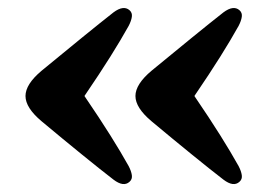

<svg xmlns="http://www.w3.org/2000/svg" viewBox="-20 -485 674 482"><path d="M44 -244Q44 -273.5 84.5 -307.5Q139 -352.5 185.8 -390.5Q232.5 -428.5 265 -454Q290 -472.5 305 -459.5Q312.5 -453 311 -442.8Q309.5 -432.5 303 -420Q283.5 -385 257 -342.8Q230.5 -300.5 192 -244Q230.5 -187.5 257 -145.2Q283.5 -103 303 -68Q309.5 -55.5 311 -45.2Q312.5 -35 305 -28.5Q290 -15 265 -34Q232.5 -59 185.8 -97Q139 -135 84.5 -180.5Q44 -214.5 44 -244ZM320 -244Q320 -273.5 360.5 -307.5Q415 -352.5 461.8 -390.5Q508.5 -428.5 541 -454Q566 -472.5 581 -459.5Q588.5 -453 587 -442.8Q585.5 -432.5 579 -420Q559.5 -385 533 -342.8Q506.5 -300.5 468 -244Q506.5 -187.5 533 -145.2Q559.5 -103 579 -68Q585.5 -55.5 587 -45.2Q588.5 -35 581 -28.5Q566 -15 541 -34Q508.5 -59 461.8 -97Q415 -135 360.5 -180.5Q320 -214.5 320 -244Z"/></svg>

Font: Fraunces 9pt S050
Style: Bold
Weight: 700
Version: Version 1.000; ttfautohint (v1.8.3)